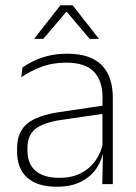

<svg xmlns="http://www.w3.org/2000/svg" viewBox="-20 -701 518 731"><path d="M369.5 0 372 -125 370 -131.5V-290L370.5 -328Q370.5 -394.5 337 -428.5Q303.5 -462.5 232.5 -462.5Q178.5 -462.5 135.2 -445.5Q92 -428.5 61 -407L65.5 -444Q82 -456 106.8 -468.2Q131.5 -480.5 164 -488.5Q196.5 -496.5 237 -496.5Q282 -496.5 314.8 -485Q347.5 -473.5 368.5 -451.8Q389.5 -430 399.5 -399Q409.5 -368 409.5 -328.5V0ZM196 10Q123.5 10 84.2 -24.2Q45 -58.5 45 -124V-136.5Q45 -197.5 83 -229.8Q121 -262 208 -274.5L379.5 -300L381.5 -269L213.5 -244.5Q145 -234.5 114.8 -210Q84.5 -185.5 84.5 -138.5V-128Q84.5 -77 115.5 -50.5Q146.5 -24 206 -24Q254.5 -24 289.2 -42.2Q324 -60.5 345.2 -91.8Q366.5 -123 373 -162L383.5 -131H374.5Q369.5 -94 348.5 -61.8Q327.5 -29.5 289.5 -9.8Q251.5 10 196 10ZM210 -681H256.5L356 -554V-553H321.5L235 -655H231.5L145 -553H110.5V-554Z"/></svg>

Font: Anek Telugu Medium ExtraLight
Style: Regular
Weight: 250
Version: Version 1.003